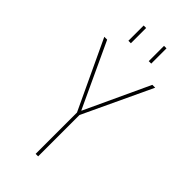

<svg xmlns="http://www.w3.org/2000/svg" viewBox="-284 -999 1068 1068"><g transform="rotate(45 250.0 -465.0)"><path d="M320.3 -809.6V-929.7H339.8V-809.6ZM160.2 -809.6V-929.7H179.7V-809.6ZM249 -350.6H251L427.7 -730.5H450.2L259.8 -325.2V0H240.2V-325.2L49.8 -730.5H72.3Z"/></g></svg>

Font: Mgen+ 1m thin
Style: Regular
Weight: 100
Designer: [Source Han Sans]
Ryoko NISHIZUKA  (kana & ideographs); Paul D. Hunt (Latin, Greek & Cyrillic); Wenlong ZHANG  (bopomofo
Version: Version 1.059.20150602